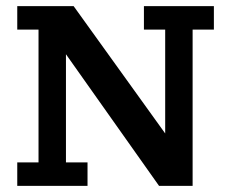

<svg xmlns="http://www.w3.org/2000/svg" viewBox="-20 -603 745 623"><path d="M36 0V-76H105V-507H36V-583H219L516 -170V-507H447V-583H674V-507H605V0H496L194 -427V-76H264V0Z"/></svg>

Font: Rokkitt SemiBold Medium
Style: Regular
Weight: 500
Version: Version 3.103